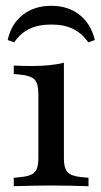

<svg xmlns="http://www.w3.org/2000/svg" viewBox="-20 -641 346 661"><path d="M112.1 -207.3V-318.5Q112.1 -353.2 99.2 -366.9Q86.3 -380.6 51.6 -383.9L27.4 -386.3V-415.3Q44.4 -414.5 58.1 -414.1Q71.8 -413.7 87.1 -413.7Q121 -413.7 149.2 -416.5Q177.4 -419.4 200 -425V-415.3V-207.3ZM156.5 -2.4Q119.4 -2.4 89.5 -1.6Q59.7 -0.8 27.4 0V-29L53.2 -31.5Q86.3 -34.7 99.2 -48Q112.1 -61.3 112.1 -95.2V-207.3H200V-95.2Q200 -61.3 212.9 -48Q225.8 -34.7 258.9 -31.5L284.7 -29V0Q252.4 -0.8 223 -1.6Q193.5 -2.4 156.5 -2.4ZM156.5 -621Q215.3 -621 254.4 -589.5Q293.5 -558.1 306.5 -503.2L283.9 -495.2Q262.1 -526.6 231.5 -541.5Q200.8 -556.5 156.5 -556.5Q112.1 -556.5 81 -541.5Q50 -526.6 29 -495.2L6.5 -503.2Q18.5 -558.9 58.5 -589.9Q98.4 -621 156.5 -621Z"/></svg>

Font: Playfair 5pt SemiExpanded Light Medium
Style: Regular
Weight: 500
Version: Version 2.203